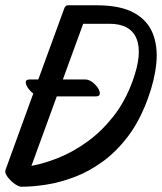

<svg xmlns="http://www.w3.org/2000/svg" viewBox="-45 -672 614 727"><path d="M-24 -29 81 -318Q69 -327 60.5 -339.5Q52 -352 52.5 -361.5Q53 -371 67 -371H100L199 -642Q200 -645 202 -646Q204 -652 214 -652H320Q410 -652 461.5 -624Q513 -596 533 -546.5Q553 -497 547 -433.5Q541 -370 515 -299Q484 -214 439.5 -155.5Q395 -97 343 -59.5Q291 -22 236.5 -1.5Q182 19 131 27Q80 35 38 35Q36 35 34 35Q22 33 7 21.5Q-8 10 -18 -4.5Q-28 -19 -24 -29ZM318 -307H170L74 -44Q124 -53 179 -75.5Q234 -98 287 -136.5Q340 -175 384.5 -231.5Q429 -288 457 -365Q495 -469 472 -525.5Q449 -582 369 -582H270L193 -371H278Q291 -371 304 -361.5Q317 -352 325.5 -339Q334 -326 333 -316.5Q332 -307 318 -307Z"/></svg>

Font: Story Script
Style: Regular
Weight: 400
Designer: Lana Roulhac, Ben Buysse
Version: Version 1.000; ttfautohint (v1.8.4.7-5d5b)